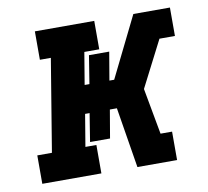

<svg xmlns="http://www.w3.org/2000/svg" viewBox="-65 -601 729 672"><g transform="rotate(-10 300.0 -265.0)"><path d="M33 0V-101H85L139 -429H100V-530H311V-429H258L239 -315H256L272 -415H344L327 -315H344L450 -530H580V-429H525L441 -265L471 -101H512V0H371L336 -215H311L294 -115H223L239 -215H223L204 -101H243V0Z"/></g></svg>

Font: Iosevka Curly Slab ExObl
Style: Bold
Weight: 700
Width: 7
Italic angle: -9°
Monospace: yes
Designer: Belleve Invis
Foundry: Belleve Invis
Version: Version 11.0.0; ttfautohint (v1.8.3)